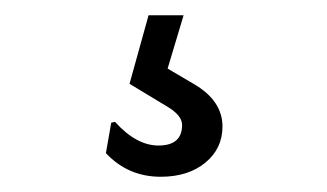

<svg xmlns="http://www.w3.org/2000/svg" viewBox="-20 -39 429 252"><path d="M221 -19 200 51 234 71Q272 93 272 127Q272 156 249.5 174.5Q227 193 191 193Q148 193 119 162L126 122L131 121Q159 152 188 152Q219 152 219 125Q219 112 198 100L150 71L175 -19Z"/></svg>

Font: Alegreya Sans SC
Style: Regular
Weight: 400
Designer: Juan Pablo del Peral
Foundry: Huerta Tipografica
Version: Version 2.007